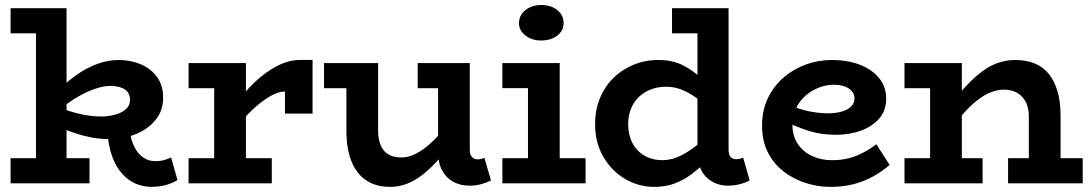

<svg xmlns="http://www.w3.org/2000/svg" viewBox="-20 -718 4270 752"><path d="M410.9 -173.2Q371.3 -173.2 337.3 -179.8Q303.3 -186.5 272.6 -196.9Q241.9 -207.4 212.4 -218.6V-296.1Q248 -283.2 278.7 -275.1Q309.4 -267.1 335.9 -264.1Q362.4 -261.2 384.2 -261.7Q412.6 -263.3 436.3 -270.5Q460 -277.7 474.6 -291.8Q489.3 -305.8 489.3 -327.1Q489.3 -354 468.8 -367.7Q448.4 -381.5 411.6 -381.5Q387.2 -381.5 354.7 -370.9Q322.1 -360.3 285.8 -339.5Q249.5 -318.8 212.4 -286.8L214.7 -369.7Q249.3 -404 286.5 -429.2Q323.7 -454.4 363.9 -468.7Q404.1 -483 445.3 -483Q491.1 -483 530.9 -466.4Q570.7 -449.8 595.2 -416.3Q619.6 -382.8 618.9 -331.7Q618.1 -292.6 599.5 -262.9Q581 -233.1 550.9 -213.1Q520.8 -193.2 484.1 -183.2Q447.3 -173.2 410.9 -173.2ZM21.4 0V-98.5H330.6V0ZM120.9 -30.7V-686H240.6V-30.7ZM21.4 -587.5V-686H231.4V-587.5ZM574.8 13.8Q525.3 13.8 487.8 -11.8Q450.2 -37.4 428 -84.6Q405.8 -131.9 401.2 -197H489.3Q495.1 -163 508.4 -138.6Q521.7 -114.2 541 -101Q560.3 -87.8 584.7 -87Q603 -86.2 619.1 -90.1Q635.1 -93.9 650.1 -101.4L675.2 -12.8Q655.4 -0.5 629.8 6.6Q604.2 13.8 574.8 13.8Z M899.5 -209.2V-304.8Q935.7 -356.5 978.4 -396.7Q1021.1 -437 1066.3 -460.1Q1111.6 -483.2 1154.9 -483.2H1204.2V-273H1096.1V-359.5Q1071.9 -360 1039.6 -341.9Q1007.3 -323.8 971.2 -290.5Q935.2 -257.2 899.5 -209.2ZM718.6 0V-98.5H1044.5V0ZM818.9 -30.7V-471H943.2V-30.7ZM718.6 -372.5V-471H935.5V-372.5Z M1507.5 14Q1466.8 14 1435.2 -0.1Q1403.6 -14.1 1381.7 -41.7Q1359.7 -69.2 1348.2 -110.8Q1336.7 -152.3 1336.7 -206.6V-471H1460.9V-208.2Q1460.9 -184.7 1465.6 -165.4Q1470.3 -146.1 1480.9 -131.7Q1491.4 -117.3 1508.9 -109.3Q1526.4 -101.3 1552.8 -101.3Q1575.9 -101.3 1600.3 -112Q1624.7 -122.6 1650.2 -143Q1675.7 -163.3 1701.9 -193.1Q1728.1 -222.9 1754.6 -260.3V-162.8Q1722 -119.6 1691.8 -86.7Q1661.6 -53.8 1632 -31.4Q1602.4 -9 1571.8 2.5Q1541.2 14 1507.5 14ZM1249.1 -372.5V-471H1439.3V-372.5ZM1819.3 9.2Q1783 9.2 1755.3 -5.9Q1727.6 -21 1711.7 -50.5Q1695.8 -80 1695.8 -122.2V-471H1820V-132.9Q1820 -111.8 1828.7 -102.9Q1837.3 -93.9 1849.4 -93.9Q1858.8 -93.9 1865.4 -95.6Q1872 -97.4 1877.2 -99.8L1903 -11.2Q1890 -4.2 1867.6 2.5Q1845.3 9.2 1819.3 9.2ZM1615.9 -372.5V-471H1803.9V-372.5Z M2047.9 -30.7V-471H2172.2V-30.7ZM1947.6 0V-98.5H2273.5V0ZM1947.6 -372.8V-471H2140V-372.8ZM2099.2 -559.4Q2063.4 -559.4 2038.1 -578.8Q2012.7 -598.3 2012.7 -627.4Q2012.7 -658.3 2038.1 -678.4Q2063.4 -698.4 2099.2 -698.4Q2138.6 -698.4 2163 -678.4Q2187.5 -658.3 2187.5 -627.4Q2187.5 -598.3 2163 -578.8Q2138.5 -559.4 2099.2 -559.4Z M2542.7 14Q2481.2 14 2428.2 -17.3Q2375.3 -48.6 2343 -104Q2310.7 -159.4 2310.7 -230.9Q2310.7 -286.3 2329.3 -332.3Q2347.9 -378.2 2381.8 -411.8Q2415.7 -445.5 2460.9 -464.2Q2506.1 -483 2559 -483Q2615.2 -483 2656.3 -461.6Q2697.4 -440.1 2727.7 -410Q2757.9 -379.8 2779.5 -351.8V-264.6Q2757.1 -293.4 2726.9 -319.3Q2696.7 -345.3 2661.7 -361.8Q2626.7 -378.4 2589.6 -378.4Q2556.3 -378.4 2528.9 -367.6Q2501.5 -356.9 2481.5 -337.6Q2461.6 -318.4 2450.9 -291Q2440.3 -263.7 2440.3 -231.4Q2440.3 -190.1 2457 -158Q2473.7 -125.8 2504.6 -108.1Q2535.4 -90.4 2576.5 -90.6Q2614.8 -91.6 2650.5 -110.4Q2686.2 -129.3 2719 -157.1Q2751.7 -184.9 2779.5 -212.2V-120.2Q2760.7 -100.7 2737.4 -77.7Q2714 -54.7 2685.6 -33.6Q2657.1 -12.4 2621.7 0.8Q2586.2 14 2542.7 14ZM2831.9 9.2Q2780.3 9.2 2746 -24.7Q2711.7 -58.6 2711.7 -122.2V-686H2833.6V-132.9Q2833.6 -111.8 2841.8 -103.1Q2849.9 -94.4 2862 -94.4Q2871.4 -94.4 2878.7 -96.3Q2886 -98.3 2890.7 -100.5L2916.3 -11.2Q2904 -4.2 2881 2.5Q2857.9 9.2 2831.9 9.2ZM2612.1 -587.5V-686H2821.3V-587.5Z M3233.5 14Q3183.2 14 3135.1 -1.4Q3087 -16.8 3048.2 -47Q3009.5 -77.3 2987.1 -122.1Q2964.7 -166.8 2964.7 -225.4Q2964.7 -286 2987.5 -333.5Q3010.2 -380.9 3048.9 -414.3Q3087.6 -447.7 3136.2 -465.3Q3184.8 -483 3237 -483Q3299.7 -483 3347.8 -464.5Q3395.8 -446 3423.3 -412Q3450.9 -377.9 3450.9 -332.1Q3450.9 -284.5 3423 -253.1Q3395.1 -221.7 3350.7 -205.9Q3306.3 -190.1 3256.2 -190.1Q3195.5 -190.1 3148.9 -205Q3102.3 -219.9 3056.9 -241.5L3056.6 -313.4Q3110.5 -289.1 3151.1 -281.6Q3191.6 -274 3226.3 -274Q3256.4 -274.8 3278.8 -281.6Q3301.1 -288.4 3313.9 -301.3Q3326.7 -314.2 3326.7 -332.1Q3326.7 -356.5 3304.5 -371.3Q3282.3 -386.1 3246.2 -386.1Q3215.9 -386.1 3187.1 -374.9Q3158.3 -363.7 3134.9 -343.2Q3111.6 -322.6 3097.6 -294Q3083.6 -265.5 3083.6 -230Q3083.6 -185.6 3104.8 -154.2Q3125.9 -122.7 3161.2 -106.7Q3196.4 -90.6 3238.1 -90.6Q3293.1 -90.6 3336.1 -108.7Q3379.2 -126.8 3412.4 -153.2L3464.2 -71.9Q3435.3 -46.8 3400.4 -27.3Q3365.5 -7.8 3324 3.1Q3282.4 14 3233.5 14Z M4009.6 0V-262.4Q4009.6 -285.6 4003.3 -304.7Q3996.9 -323.9 3984.4 -337.8Q3971.8 -351.7 3953.7 -359.3Q3935.6 -366.9 3912 -366.9Q3886.4 -366.9 3860.5 -356.5Q3834.6 -346.2 3808.4 -325.8Q3782.1 -305.4 3755.9 -276.1Q3729.6 -246.8 3702.3 -208.9V-307.6Q3735.5 -350.7 3766.1 -383.3Q3796.8 -415.9 3826.9 -438.3Q3856.9 -460.8 3889 -471.9Q3921.1 -483 3957.3 -483Q3999.8 -483 4032.8 -469.4Q4065.7 -455.9 4088 -428.2Q4110.3 -400.6 4122.1 -359.7Q4133.9 -318.7 4133.9 -263.8V0ZM3522.6 0V-98.5H3828.5V0ZM3622.9 0V-471H3747.2V0ZM3522.6 -372.5V-471H3718.8V-372.5ZM3928.3 0V-98.5H4220.6V0Z"/></svg>

Font: BioRhyme ExtraBold
Style: Regular
Weight: 800
Designer: Aoife Mooney
Foundry: Aoife Mooney Type
Version: Version 1.600;gftools[0.9.33]